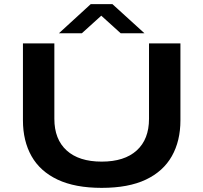

<svg xmlns="http://www.w3.org/2000/svg" viewBox="-20 -897 984 929"><path d="M472 12Q343 12 258.5 -28Q174 -68 132.5 -141.5Q91 -215 91 -315V-687H243V-322Q243 -223 302.5 -169Q362 -115 472 -115Q582 -115 641.5 -169Q701 -223 701 -322V-687H853V-315Q853 -215 811.5 -141.5Q770 -68 686 -28Q602 12 472 12ZM265 -736 419 -877H524L679 -736H564L437 -851H503L376 -736Z"/></svg>

Font: Archivo SemiBold Expanded SemiBold
Style: Regular
Weight: 600
Width: 7
Version: Version 2.001